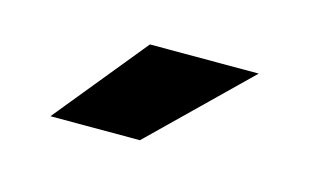

<svg xmlns="http://www.w3.org/2000/svg" viewBox="-37 -794 524 317"><g transform="rotate(15 225.0 -635.5)"><path d="M214 -557H61L189 -714H375Z"/></g></svg>

Font: Trispace Condensed ExtraBold
Style: Regular
Weight: 800
Width: 3
Designer: Tyler Finck
Foundry: Etcetera Type Company
Version: Version 1.210; ttfautohint (v1.8.3)